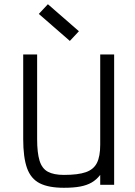

<svg xmlns="http://www.w3.org/2000/svg" viewBox="-20 -876 640 910"><path d="M283 14Q210 14 168 -7.5Q126 -29 108 -79.5Q90 -130 90 -217V-618H156V-217Q156 -152 167.5 -114.5Q179 -77 207 -62Q235 -47 283 -47Q350 -47 387 -60Q424 -73 439.5 -104Q455 -135 455 -190V-618H521V0H455V-47Q437 -24 414.5 -11Q392 2 360.5 8Q329 14 283 14ZM311 -682 164 -810 207 -856 354 -728Z"/></svg>

Font: Victor Mono Light
Style: Regular
Weight: 300
Monospace: yes
Designer: Rune Bjørnerås
Version: Version 1.561;gftools[0.9.30]